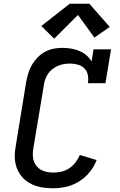

<svg xmlns="http://www.w3.org/2000/svg" viewBox="-20 -999 640 1027"><path d="M266 8Q243 8 220 5.5Q197 3 175.5 -3.5Q154 -10 135 -21.5Q116 -33 101.5 -48.5Q87 -64 77 -84Q67 -104 62.5 -126Q58 -148 59 -171Q60 -194 64 -217L120 -560Q124 -583 131 -606.5Q138 -630 150.5 -651.5Q163 -673 181 -691.5Q199 -710 221 -722Q243 -734 267 -738.5Q291 -743 314 -743Q338 -743 361 -739Q384 -735 404.5 -726.5Q425 -718 442 -703.5Q459 -689 470 -670L480 -735H574L544 -554H450Q454 -576 450 -597Q446 -618 432 -632.5Q418 -647 397.5 -653Q377 -659 355 -659Q339 -659 323 -656.5Q307 -654 291.5 -647.5Q276 -641 262 -630.5Q248 -620 238.5 -606.5Q229 -593 223 -577.5Q217 -562 215 -546L158 -204Q155 -187 155.5 -169.5Q156 -152 161 -137Q166 -122 176.5 -109.5Q187 -97 201 -89.5Q215 -82 232 -79Q249 -76 266 -76Q287 -76 309 -81Q331 -86 350.5 -99Q370 -112 384 -130.5Q398 -149 407 -170L497 -143Q484 -109 460 -79Q436 -49 404 -29Q372 -9 336.5 -0.5Q301 8 266 8ZM270 -792 201 -860 353 -979H458L567 -855L485 -798L397 -919Z"/></svg>

Font: Iosevka Curly Slab MdEx
Style: Italic
Weight: 500
Width: 7
Italic angle: -9°
Monospace: yes
Designer: Belleve Invis
Foundry: Belleve Invis
Version: Version 11.0.0; ttfautohint (v1.8.3)